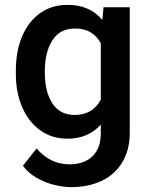

<svg xmlns="http://www.w3.org/2000/svg" viewBox="-20 -558 617 786"><path d="M73.7 120.6 129.9 49.8Q185.5 114.7 264.6 114.7Q324.2 114.7 358.4 81.8Q392.6 48.8 392.6 -12.2V-47.9Q340.8 9.8 255.9 9.8Q192.9 9.8 145 -24.4Q97.2 -58.6 71 -118.9Q44.9 -179.2 44.9 -254.4V-268.6Q44.9 -348.6 70.8 -409.7Q96.7 -470.7 144.5 -504.4Q192.4 -538.1 256.8 -538.1Q347.7 -538.1 398.9 -476.1L403.8 -528.3H511.2V-14.6Q511.2 55.2 481.2 105.5Q451.2 155.8 397 181.9Q342.8 208 271.5 208Q239.7 208 202.4 199Q165 189.9 130.4 170.2Q95.7 150.4 73.7 120.6ZM163.6 -258.3Q163.6 -182.6 194.3 -135Q225.1 -87.4 286.1 -87.4Q359.4 -87.4 392.6 -149.9V-380.9Q359.9 -441.4 287.1 -441.4Q225.6 -441.4 194.6 -393.1Q163.6 -344.7 163.6 -268.6Z"/></svg>

Font: Mardoto Medium
Style: Regular
Weight: 500
Designer: Christian Robertson, Vahan Hovhannisyan
Foundry: Google
Version: Version 1.000